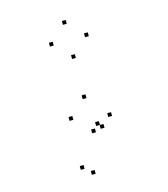

<svg xmlns="http://www.w3.org/2000/svg" viewBox="-117 -655 854 977"><g transform="rotate(-15 310.0 -166.5)"><path d="M369.2 16.8V-3.2H349.2V16.8ZM350.5 -3.2V-23.2H330.5V-3.2ZM217.3 192.2V172.2H197.3V192.2ZM265.2 231.3V211.3H245.2V231.3ZM422 -31.3V-51.3H402V-31.3ZM319.7 -152.7V-172.7H299.7V-152.7ZM226.7 -63.2V-83.2H206.7V-63.2ZM321.3 27.7V7.7H301.3V27.7ZM412.8 -454.2V-474.2H392.8V-454.2ZM320.5 -544V-564H300.5V-544ZM228 -454.2V-474.2H208V-454.2ZM320.5 -364V-384H300.5V-364Z"/></g></svg>

Font: Monaspace Xenon Dots Var
Style: Regular
Weight: 400
Designer: Riley Cran and the Lettermatic Team
Version: Version 1.100 (Monaspace Xenon Dots)